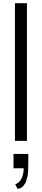

<svg xmlns="http://www.w3.org/2000/svg" viewBox="-20 -860 256 1172"><path d="M125 167H62.5V79.6H152.8V122.1Q152.8 197.3 147.9 215.8Q142.6 234.4 139.6 245.1Q135.7 259.3 121.6 275.9Q107.4 292 86.4 292L73.2 265.1Q113.8 250 123 190.4Q125 177.7 125 167ZM71.3 0V-840.3H144.5V0Z"/></svg>

Font: Oswald-Light
Style: Light
Weight: 300
Designer: vernon adams
Foundry: vernon adams
Version: Version ; ttfautohint (v0.92.18-e454-dirty) -l 8 -r 50 -G 20